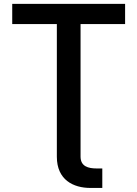

<svg xmlns="http://www.w3.org/2000/svg" viewBox="-20 -747 695 972"><path d="M387.8 45.8V-625H613.3V-727.3H41.9V-625H267.8V46.5C267.8 163.7 351.2 204.5 438.2 204.5H497.9V105.8H469.1C426.8 105.8 387.8 95.5 387.8 45.8Z"/></svg>

Font: Magic Ui Pro Semi Bold
Style: Regular
Weight: 600
Designer: Stefan Endress, Andreas Faust
Version: Version 1.000;FEAKit 1.0